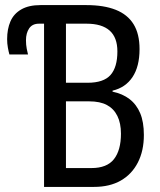

<svg xmlns="http://www.w3.org/2000/svg" viewBox="-20 -734 627 754"><path d="M153 0V-641H133Q107 -641 94.5 -622.5Q82 -604 82 -576Q82 -558 85 -542.5Q88 -527 90 -520H17Q14 -530 11 -546.5Q8 -563 8 -580Q8 -620 21 -650Q34 -680 63.5 -697Q93 -714 139 -714H319Q388 -714 434.5 -695.5Q481 -677 504.5 -639Q528 -601 528 -541Q528 -473 500.5 -431.5Q473 -390 422 -378V-374Q461 -366 488.5 -345Q516 -324 530.5 -289.5Q545 -255 545 -204Q545 -142 521.5 -96Q498 -50 454.5 -25Q411 0 349 0ZM339 -74Q400 -74 427.5 -109Q455 -144 455 -209Q455 -250 441 -278.5Q427 -307 400 -321.5Q373 -336 330 -336H239V-74ZM324 -409Q387 -409 414 -439.5Q441 -470 441 -532Q441 -587 410.5 -614Q380 -641 320 -641H239V-409Z"/></svg>

Font: Noto Sans Display Condensed
Style: Regular
Weight: 400
Width: 3
Designer: Monotype Design Team
Foundry: Monotype Imaging Inc.
Version: Version 2.003